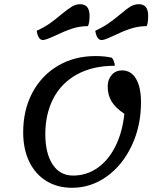

<svg xmlns="http://www.w3.org/2000/svg" viewBox="-20 -866 767 911"><path d="M90 -238Q90 -344 133.5 -426Q177 -508 255 -554Q333 -600 433 -600Q478 -600 511 -592Q523 -577 525 -554Q420 -554 345.5 -513Q271 -472 233 -398.5Q195 -325 195 -230Q195 -139 229.5 -86Q264 -33 327 -33Q391 -33 443 -69.5Q495 -106 528 -172.5Q561 -239 570 -326Q528 -354 509.5 -384.5Q491 -415 491 -456Q491 -489 510 -510.5Q529 -532 559 -532Q602 -532 625.5 -492Q649 -452 649 -380Q649 -269 605.5 -176Q562 -83 487 -29Q412 25 322 25Q252 25 199.5 -7.5Q147 -40 118.5 -99.5Q90 -159 90 -238ZM154 -720Q191 -737 216.5 -755Q242 -773 275 -801Q305 -825 322.5 -835.5Q340 -846 360 -846Q405 -846 405 -791Q405 -757 397 -742Q357 -742 320 -729.5Q283 -717 240 -696Q196 -676 184 -676Q161 -676 154 -720ZM432 -720Q469 -737 496 -756Q523 -775 553 -800Q582 -825 600 -835.5Q618 -846 639 -846Q683 -846 683 -791Q683 -757 676 -742Q636 -742 598.5 -729.5Q561 -717 518 -696Q514 -694 493.5 -685Q473 -676 462 -676Q439 -676 432 -720Z"/></svg>

Font: Lemonada Light
Style: Regular
Weight: 300
Designer: Mohamed Gaber (Arabic) Eduardo Tunni (Latin)
Foundry: Kief Type Foundry
Version: Version 3.006